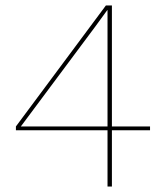

<svg xmlns="http://www.w3.org/2000/svg" viewBox="-20 -680 590 700"><path d="M527 -205H388V0H372V-205H38V-219L366 -660H388V-219H527ZM56 -219H372V-643H371L328 -584Z"/></svg>

Font: Work Sans Thin
Style: Regular
Weight: 260
Designer: Wei Huang
Foundry: Wei Huang
Version: Version 1.500